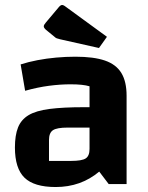

<svg xmlns="http://www.w3.org/2000/svg" viewBox="-20 -740 595 772"><path d="M204 12Q117 12 78.5 -25.5Q40 -63 40 -147Q40 -196 52.5 -227.5Q65 -259 95 -277Q125 -295 179.5 -302Q234 -309 318 -309H370V-227H252Q209 -227 193 -216.5Q177 -206 177 -177V-93H266Q309 -93 324.5 -103Q340 -113 340 -141V-393Q314 -401 264 -401Q222 -401 176.5 -395Q131 -389 81 -375L63 -481Q94 -491 130.5 -498Q167 -505 206 -508.5Q245 -512 283 -512Q357 -512 402 -496.5Q447 -481 468 -446.5Q489 -412 489 -355V0H417L379 -50Q305 12 204 12ZM378 -547 222 -582Q213 -584 208 -586Q203 -588 198 -593L165 -620Q156 -628 156 -634Q156 -640 164 -649L217 -712Q224 -720 230 -720Q234 -720 240 -716L410 -592Z"/></svg>

Font: Changa ExtraLight SemiBold
Style: Regular
Weight: 600
Version: Version 3.002; ttfautohint (v1.8.2)